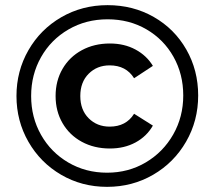

<svg xmlns="http://www.w3.org/2000/svg" viewBox="-20 -723 834 746"><path d="M44 -350Q44 -447 90.5 -528Q137 -609 218 -656Q299 -703 398 -703Q497 -703 577.5 -657Q658 -611 704 -530.5Q750 -450 750 -352Q750 -254 703 -172.5Q656 -91 575 -44Q494 3 396 3Q298 3 217.5 -44Q137 -91 90.5 -172Q44 -253 44 -350ZM692 -352Q692 -435 654 -502.5Q616 -570 549 -609Q482 -648 398 -648Q314 -648 246 -608.5Q178 -569 139.5 -501Q101 -433 101 -350Q101 -267 139.5 -199Q178 -131 245.5 -91.5Q313 -52 396 -52Q479 -52 546.5 -92Q614 -132 653 -200.5Q692 -269 692 -352ZM196 -350Q196 -409 223 -455.5Q250 -502 298 -528Q346 -554 407 -554Q463 -554 506.5 -530.5Q550 -507 574 -467L501 -419Q470 -469 406 -469Q357 -469 324.5 -436.5Q292 -404 292 -350Q292 -296 324.5 -263.5Q357 -231 406 -231Q470 -231 501 -281L574 -235Q550 -193 506.5 -169.5Q463 -146 407 -146Q346 -146 298 -172Q250 -198 223 -244.5Q196 -291 196 -350Z"/></svg>

Font: Montserrat Alternates SemiBold
Style: Regular
Weight: 600
Designer: Julieta Ulanovsky
Foundry: Julieta Ulanovsky
Version: Version 7.200